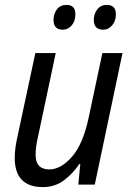

<svg xmlns="http://www.w3.org/2000/svg" viewBox="-20 -752 536 782"><path d="M155 10Q204 10 241 -18Q278 -46 303 -84H307L299 0H366L479 -536H397L342 -277Q319 -166 273.5 -114Q228 -62 181 -62Q125 -62 125 -121Q125 -155 135 -196L207 -536H124L51 -195Q46 -173 43 -151Q40 -129 40 -109Q40 10 155 10ZM401 -631Q421 -631 436.5 -648.5Q452 -666 452 -694Q452 -732 415 -732Q390 -732 376 -713.5Q362 -695 362 -671Q362 -631 401 -631ZM236 -631Q257 -631 272 -648.5Q287 -666 287 -694Q287 -732 251 -732Q225 -732 211.5 -713.5Q198 -695 198 -671Q198 -631 236 -631Z"/></svg>

Font: Noto Sans UI SemiCondensed
Style: Italic
Weight: 400
Width: 4
Italic angle: -12°
Designer: Monotype Design Team
Foundry: Monotype Imaging Inc.
Version: Version 1.901